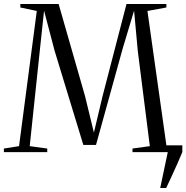

<svg xmlns="http://www.w3.org/2000/svg" viewBox="-32 -763 935 963"><path d="M771.5 180 809.5 0 784.5 -34H882.5V0Q870 30 856.5 60.5Q843 91 829 121Q815 151 801.5 180ZM63.5 -30 152.5 -708 70 -725.5V-743H262L394.5 -281L439 -98L482.5 -281L602.5 -743H802.5V-725.5L707.5 -708L803 -31L882.5 -18V0H632.5V-18L719.5 -30L659 -508L640.5 -709.5L583.5 -520L449.5 -36H386L242 -508L189 -709.5L167.5 -508L117 -30L205 -18V0H-12.5V-18Z"/></svg>

Font: Merriweather 144pt Light
Style: Regular
Weight: 300
Version: Version 2.100